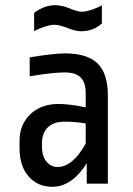

<svg xmlns="http://www.w3.org/2000/svg" viewBox="-20 -705 509 737"><path d="M394 -339V0H313V-78Q255 12 182 12Q124 12 89.5 -28Q55 -68 55 -137V-165Q55 -226 96 -266Q137 -306 206 -306Q244 -306 309 -293V-346Q309 -389 289.5 -408Q270 -427 229 -427Q182 -427 94 -412V-485Q188 -500 229 -500Q315 -500 354.5 -461.5Q394 -423 394 -339ZM201 -64Q259 -64 309 -154V-231Q271 -238 227 -238Q186 -238 163.5 -216Q141 -194 141 -154V-143Q141 -106 158 -85Q175 -64 201 -64ZM371 -615Q338 -585 291 -585Q271 -585 239 -597.5Q207 -610 189 -610Q173 -610 148 -601.5Q123 -593 111 -585V-655Q120 -664 143 -674.5Q166 -685 191 -685Q218 -685 248 -672.5Q278 -660 293 -660Q310 -660 336 -669Q362 -678 371 -685Z"/></svg>

Font: RopaSansRegular
Style: Regular
Weight: 400
Designer: Botio Nikoltchev
Foundry: Botjo Nikoltchev
Version: Version 1.002